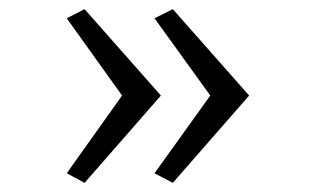

<svg xmlns="http://www.w3.org/2000/svg" viewBox="-20 -577 686 420"><path d="M126 -537 165 -557 332 -368 165 -177 126 -198 247 -368ZM318 -537 358 -557 525 -368 358 -177 318 -198 440 -368Z"/></svg>

Font: Halant Medium
Style: Regular
Weight: 500
Designer: Hitesh Malaviya (Devanagari), Satya Rajpurohit (Latin)
Foundry: Indian Type Foundry
Version: Version 1.101;PS 1.0;hotconv 1.0.78;makeotf.lib2.5.61930; tt